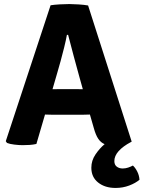

<svg xmlns="http://www.w3.org/2000/svg" viewBox="-20 -709 708 947"><path d="M241.5 -143Q233.5 -143 222.8 -143.5Q212 -144 202 -144L159.5 1Q144.5 4.5 127.2 5.8Q110 7 91.5 7Q73.5 7 50.8 4.2Q28 1.5 14.5 -4L8.5 -12.5L229.5 -683Q248.5 -686 275.2 -687.5Q302 -689 322 -689Q341 -689 368 -687.2Q395 -685.5 414.5 -682L629.5 -10.5Q627.5 -9.5 626 -8.5Q586.5 12.5 565.2 36.2Q544 60 544 85.5Q544 104 556 113Q568 122 585 122Q599 122 612.2 117.5Q625.5 113 635.5 107.5Q647.5 118.5 657 137.2Q666.5 156 668 177.5Q649 194 617.5 206Q586 218 550 218Q497.5 218 464 191.2Q430.5 164.5 430.5 118.5Q430.5 83 450.8 53Q471 23 496 2Q477.5 -5.5 464.8 -24.2Q452 -43 442.5 -78L423.5 -144Q414 -144 403 -143.5Q392 -143 384 -143ZM261.5 -346.5 239 -269Q248.5 -269 259.5 -269.2Q270.5 -269.5 279 -269.5H352Q359.5 -269.5 369.2 -269.2Q379 -269 388.5 -269L371 -331.5Q359.5 -373.5 344 -430.5Q328.5 -487.5 316 -537H310Q305 -509 296.5 -475Q288 -441 278.8 -407.2Q269.5 -373.5 261.5 -346.5Z"/></svg>

Font: Signika SC
Style: Bold
Weight: 700
Designer: Anna Giedryś
Foundry: Anna Giedryś
Version: Version 2.000; ttfautohint (v1.8.3) -l 8 -r 50 -G 200 -x 9 -